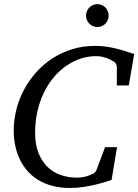

<svg xmlns="http://www.w3.org/2000/svg" viewBox="-20 -914 684 950"><path d="M617.2 -491.2H558.1V-584Q558.1 -591.8 552.5 -600.1Q546.9 -608.4 540 -610.8Q538.1 -611.8 531.2 -616Q524.4 -620.1 513.4 -624.5Q502.4 -628.9 487.8 -632.6Q473.1 -636.2 455.1 -636.2Q416.5 -636.2 379.4 -624Q342.3 -611.8 308.8 -588.9Q275.4 -565.9 247.1 -532.7Q218.8 -499.5 198 -457.3Q177.2 -415 165.5 -364.3Q153.8 -313.5 153.8 -255.9Q153.8 -199.2 170.2 -157.7Q186.5 -116.2 214.4 -88.9Q242.2 -61.5 279.5 -48.3Q316.9 -35.2 358.9 -35.2Q375 -35.2 388.2 -37.4Q401.4 -39.6 410.9 -42.5Q420.4 -45.4 426.3 -48.1Q432.1 -50.8 434.1 -51.8Q439.9 -52.7 447 -58.8Q454.1 -64.9 457 -71.8L500 -186H559.1L532.2 -23.9Q526.4 -22 507.1 -15.6Q487.8 -9.3 459.7 -2.2Q431.6 4.9 397 10.5Q362.3 16.1 326.2 16.1Q276.4 16.1 236.3 4.9Q196.3 -6.3 165.5 -25.9Q134.8 -45.4 112.3 -72.3Q89.8 -99.1 75.7 -130.6Q61.5 -162.1 54.7 -196.8Q47.9 -231.4 47.9 -267.1Q47.9 -320.3 61 -372.1Q74.2 -423.8 99.1 -470.5Q124 -517.1 159.7 -556.9Q195.3 -596.7 240 -625.5Q284.7 -654.3 337.6 -670.7Q390.6 -687 450.2 -687Q474.6 -687 497.1 -684.3Q519.5 -681.6 542.5 -676.5Q565.4 -671.4 590.3 -663.8Q615.2 -656.2 644 -647ZM517.6 -836.4Q517.6 -824.7 513.2 -814.5Q508.8 -804.2 501.2 -796.6Q493.7 -789.1 483.4 -784.7Q473.1 -780.3 461.4 -780.3Q449.7 -780.3 439.7 -784.7Q429.7 -789.1 422.1 -796.6Q414.6 -804.2 410.2 -814.5Q405.8 -824.7 405.8 -836.4Q405.8 -848.1 409.9 -858.4Q414.1 -868.7 421.6 -876.5Q429.2 -884.3 439.5 -888.9Q449.7 -893.6 461.4 -893.6Q473.1 -893.6 483.4 -889.2Q493.7 -884.8 501.2 -877Q508.8 -869.1 513.2 -858.6Q517.6 -848.1 517.6 -836.4Z"/></svg>

Font: Charis SIL Am
Style: Italic
Weight: 400
Italic angle: -11°
Foundry: SIL International
Version: Version 5.000